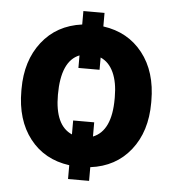

<svg xmlns="http://www.w3.org/2000/svg" viewBox="-49 -632 662 737"><g transform="rotate(5 282.0 -263.5)"><path d="M321.3 -110.8Q391.6 -138.7 391.6 -262.2V-269Q391.6 -325.7 374.3 -363.5Q356.9 -401.4 324.2 -415.5V-368.2H242.7V-416.5Q173.3 -389.2 173.3 -258.8Q173.3 -140.6 240.2 -111.8V-165.5H321.3ZM32.2 -269Q32.2 -377.9 88.6 -450.2Q145 -522.5 242.7 -535.6V-587.4H324.2V-535.2Q419.9 -522 476.3 -450.4Q532.7 -378.9 532.7 -266.1V-258.8Q532.7 -148.4 475.8 -76.7Q418.9 -4.9 321.3 7.3V60.1H240.2V6.8Q143.6 -6.3 87.9 -77.9Q32.2 -149.4 32.2 -261.7Z"/></g></svg>

Font: MAUL Bold
Style: Bold
Weight: 700
Designer: MAUL
Version: Version 1.0; 2020; ttfautohint (v1.8.3)